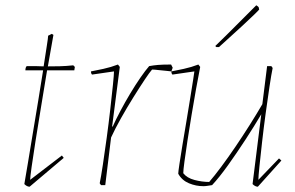

<svg xmlns="http://www.w3.org/2000/svg" viewBox="-20 -700 1116 726"><path d="M92 6Q82 6 72 -4Q77 -33 85.5 -83.5Q94 -134 104 -195.5Q114 -257 124.5 -319Q135 -381 143 -434H76Q76 -445 81 -450Q99 -450 115 -450Q131 -450 145 -449Q152 -495 157 -526.5Q162 -558 162 -565L176 -572L182 -568Q173 -516 161 -449Q183 -449 206 -449.5Q229 -450 257 -453L263 -447L261 -434H158Q147 -367 135.5 -297.5Q124 -228 114.5 -168Q105 -108 99.5 -68.5Q94 -29 94 -20L214 -112L221 -103Z M362 0 357 -7Q362 -31 369 -77.5Q376 -124 383.5 -179Q391 -234 397 -287Q403 -340 407 -379Q411 -418 411 -430L328 -418Q324 -422 324 -430Q341 -433 370.5 -439.5Q400 -446 426 -456L433 -447L404 -222L406 -221Q418 -248 435.5 -281Q453 -314 472.5 -346.5Q492 -379 511 -406.5Q530 -434 544 -450Q560 -453 577.5 -454.5Q595 -456 627 -456L633 -444L628 -430Q624 -431 610 -432Q596 -433 580 -435Q564 -437 555 -437Q546 -427 527 -398.5Q508 -370 484 -331.5Q460 -293 437.5 -253Q415 -213 400 -180L378 0Z M749 4Q721 4 694.5 -7Q668 -18 654 -43Q654 -50 658.5 -80Q663 -110 670 -152.5Q677 -195 685 -242Q693 -289 699.5 -330.5Q706 -372 710.5 -399.5Q715 -427 715 -430L632 -418Q628 -422 628 -430Q645 -433 674.5 -439.5Q704 -446 730 -456L737 -447Q730 -412 721.5 -364.5Q713 -317 704.5 -266Q696 -215 689 -169Q682 -123 677.5 -89.5Q673 -56 673 -45Q687 -27 715.5 -19.5Q744 -12 771 -12Q791 -35 817 -70Q843 -105 870.5 -145.5Q898 -186 924.5 -228Q951 -270 972 -306L990 -450H1006L1011 -443Q1006 -419 999 -372.5Q992 -326 984.5 -271Q977 -216 971 -163Q965 -110 961 -71Q957 -32 957 -20L1035 -101L1044 -93L955 6Q945 6 935 -4L968 -268Q942 -224 908.5 -172.5Q875 -121 842 -75Q809 -29 782 0Q774 1 765.5 2.5Q757 4 749 4ZM798 -522 794 -526 836 -567 949 -680Q953 -678 958 -673L960 -664Q960 -663 941.5 -645Q923 -627 897 -603Q871 -579 846 -556.5Q821 -534 808 -522Z"/></svg>

Font: Labrada Thin
Style: Italic
Weight: 100
Italic angle: -7°
Designer: Mercedes Jáuregui
Foundry: Omnibus-Type Team
Version: Version 1.000; ttfautohint (v1.8.4.7-5d5b)